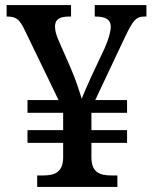

<svg xmlns="http://www.w3.org/2000/svg" viewBox="-20 -734 601 754"><path d="M126 0H441V-45H418C373 -45 339 -56 339 -116V-173H479V-223H339V-291H479V-341H354L472 -591C502 -653 514 -669 546 -669H555V-714H352V-669H355C397 -669 415 -656 415 -629C415 -612 407 -581 392 -547L337 -430C325 -402 306 -361 301 -346C293 -372 276 -426 257 -468L212 -571C201 -594 196 -614 196 -630C196 -657 213 -669 252 -669H259V-714H6V-669H9C46 -669 58 -655 77 -616L210 -341H88V-291H228V-223H88V-173H228V-112C226 -56 193 -45 149 -45H126Z"/></svg>

Font: Noto Serif Telugu Medium
Style: Regular
Weight: 500
Designer: Jelle Bosma - Monotype Design Team
Foundry: Monotype Imaging Inc.
Version: Version 2.005